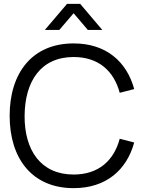

<svg xmlns="http://www.w3.org/2000/svg" viewBox="-20 -960 756 995"><path d="M212.5 -805H287.5L361.5 -891.5L435 -805H510L395.5 -940H327.5ZM361.5 15C528.5 15 636 -77.5 675.5 -221.5L600.5 -241C570 -127.5 490.5 -55.5 361.5 -55.5C192.5 -55.5 106.5 -180 107.5 -360C109 -540 192.5 -664.5 361.5 -664.5C490.5 -664.5 570 -592.5 600.5 -479L675.5 -498.5C636 -642.5 528.5 -735 361.5 -735C146.5 -735 30 -581.5 30 -360C30 -138.5 146.5 15 361.5 15Z"/></svg>

Font: Hauora
Style: Regular
Weight: 400
Designer: Mikhail Sharanda
Foundry: WCYS & Co.
Version: Version 1.010